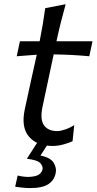

<svg xmlns="http://www.w3.org/2000/svg" viewBox="-20 -696 468 930"><path d="M235.5 11Q159 11 120.2 -34.2Q81.5 -79.5 100 -166.5Q115.5 -240 130.2 -305.2Q145 -370.5 158 -431L61 -423.5L76.5 -496H172Q188.5 -577.5 199 -656.5L298 -675.5Q284.5 -626 274.2 -585.5Q264 -545 253.5 -496H428L412.5 -423.5Q370 -427.5 326.2 -429.8Q282.5 -432 240 -432.5L186 -179Q173 -117 193.2 -89Q213.5 -61 257.5 -61Q273 -61 296.2 -69Q319.5 -77 339.5 -90L331.5 -12Q317.5 -5 289.5 3Q261.5 11 235.5 11ZM125 215Q109.5 215 87.8 212.8Q66 210.5 53.5 208.5L65.5 154Q72.5 156.5 89.2 158.8Q106 161 116.5 161Q151.5 160 166.8 150.5Q182 141 186 124.5Q189 109.5 175.2 94.2Q161.5 79 110 73L169 -18.5H217L213 0L176 57.5Q225.5 67.5 240.5 93.2Q255.5 119 249.5 143.5Q242.5 177.5 214 196.2Q185.5 215 125 215Z"/></svg>

Font: Commissioner Flair
Style: Italic
Weight: 400
Italic angle: -12°
Designer: Kostas Bartsokas
Foundry: Kostas Bartsokas
Version: Version 1.000; ttfautohint (v1.8.3)